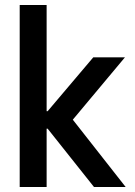

<svg xmlns="http://www.w3.org/2000/svg" viewBox="-20 -750 540 770"><path d="M59 0V-730H167V-304H171L354 -520H481L272 -270L484 0H357L171 -234H167V0Z"/></svg>

Font: M PLUS Code Latin Medium
Style: Regular
Weight: 500
Designer: Coji Morishita
Foundry: UNDERFOREST DESIGN
Version: Version 1.002; ttfautohint (v1.8.3)